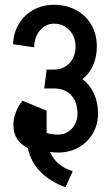

<svg xmlns="http://www.w3.org/2000/svg" viewBox="-20 -673 467 803"><path d="M390 -197Q390 -152 368 -114.5Q346 -77 308 -56Q270 -35 223 -35H222Q209 -35 189 -37Q203 -7 226 12.5Q249 32 284 43L254 110Q194 89 152 48.5Q110 8 96 -54Q36 -83 36 -151Q36 -176 46 -203Q56 -230 74 -252L175 -210V-117Q197 -110 222 -110Q257 -110 280.5 -135Q304 -160 304 -198Q304 -246 278 -274.5Q252 -303 206 -303H165L175 -382H206Q245 -382 270.5 -409Q296 -436 296 -478Q296 -519 270.5 -546.5Q245 -574 206 -574Q171 -574 147 -545.5Q123 -517 123 -475L35 -488Q36 -535 58.5 -572.5Q81 -610 119.5 -631.5Q158 -653 206 -653Q258 -653 299 -630.5Q340 -608 362.5 -568.5Q385 -529 385 -478Q385 -436 369.5 -400.5Q354 -365 325 -342Q356 -318 373 -281.5Q390 -245 390 -198Z"/></svg>

Font: Akshar
Style: Regular
Weight: 400
Designer: Tall Chai
Foundry: Tall Chai
Version: Version 1.000